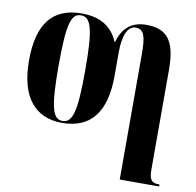

<svg xmlns="http://www.w3.org/2000/svg" viewBox="-85 -637 986 965"><g transform="rotate(10 407.5 -154.5)"><path d="M588 -401V240H789V230H787C747 230 736 214 736 160V-347C736 -494 691 -549 586 -549C505 -549 464 -505 444 -435H443C411 -512 350 -549 256 -549C108 -549 35 -459 35 -270C35 -81 117 10 252 10C396 10 472 -80 472 -268V-389C472 -474 494 -526 535 -526C579 -526 588 -486 588 -401ZM253 0C203 0 186 -58 186 -271C186 -482 203 -539 253 -539C305 -539 322 -482 322 -271C322 -57 304 0 253 0Z"/></g></svg>

Font: Noto Serif Display ExtraCondensed ExtraBold
Style: Regular
Weight: 800
Width: 2
Designer: Monotype Design Team
Foundry: Monotype Imaging Inc.
Version: Version 2.009